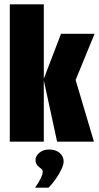

<svg xmlns="http://www.w3.org/2000/svg" viewBox="-20 -650 456 881"><path d="M242 0 180 -286 260 -495H414L327 -283L411 0ZM25 0V-630H181V0ZM141 211Q158 187 167 168Q176 149 176 137Q176 129 167.5 123Q159 117 151 108Q143 99 143 84Q143 66 160.5 51Q178 36 206 36Q235 36 253.5 51.5Q272 67 272 91Q272 106 261 128.5Q250 151 234.5 173Q219 195 203 211Z"/></svg>

Font: Alumni Sans Thin Black
Style: Regular
Weight: 900
Version: Version 1.018